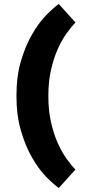

<svg xmlns="http://www.w3.org/2000/svg" viewBox="-20 -746 425 957"><path d="M273 -726 356 -634Q335 -612 311 -578.5Q287 -545 267 -499.5Q247 -454 234 -396.5Q221 -339 221 -268Q221 -196 234 -138Q247 -80 267 -35Q287 10 310.5 43.5Q334 77 356 99L273 191Q246 172 209.5 134.5Q173 97 140 40Q107 -17 84.5 -94Q62 -171 62 -269Q62 -366 84.5 -442Q107 -518 140 -575Q173 -632 209.5 -669.5Q246 -707 273 -726Z"/></svg>

Font: Amaranth
Style: Bold
Weight: 700
Designer: Gesine Todt
Foundry: Gesine Todt
Version: Version 1.001